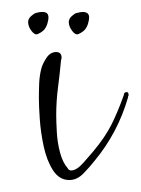

<svg xmlns="http://www.w3.org/2000/svg" viewBox="-20 -288 235 321"><path d="M96 13Q79 13 68.5 -3.5Q58 -20 53 -43.5Q48 -67 46.5 -89Q45 -111 45 -123Q45 -136 45.5 -148.5Q46 -161 49 -173Q51 -181 57.5 -191Q64 -201 74 -201Q83 -201 83 -191L82 -187Q80 -165 77 -142Q74 -119 74 -96Q74 -85 75 -67Q76 -49 80.5 -32.5Q85 -16 93 -7Q95 -3 99 -3Q108 -3 119.5 -16Q131 -29 136 -35Q156 -59 166.5 -80Q177 -101 187 -129Q187 -134 192 -134Q195 -134 195 -129Q195 -128 194.5 -127.5Q194 -127 194 -125Q177 -66 138 -19Q131 -10 120 1.5Q109 13 96 13ZM43 -231Q38 -229 32.5 -236.5Q27 -244 27 -251Q27 -257 32.5 -261.5Q38 -266 39 -266Q42 -267 45 -267.5Q48 -268 51 -268Q61 -268 61 -259Q61 -254 60 -252Q59 -246 55.5 -240.5Q52 -235 43 -231ZM111 -231Q106 -229 100.5 -236.5Q95 -244 95 -251Q95 -257 100.5 -261.5Q106 -266 107 -266Q115 -268 118 -268Q129 -268 129 -259Q129 -255 128 -252Q127 -246 123.5 -240.5Q120 -235 111 -231Z"/></svg>

Font: Sassy Frass
Style: Regular
Weight: 400
Designer: Robert E. Leuschke
Foundry: Robert E. Leuschke
Version: Version 1.010; ttfautohint (v1.8.3)